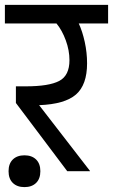

<svg xmlns="http://www.w3.org/2000/svg" viewBox="-30 -700 462 785"><path d="M412 -604H292Q307 -572 316.5 -528.5Q326 -485 326 -441Q326 -353 280.5 -313.5Q235 -274 130 -270L338 -1V0H245L35 -279V-347H75Q170 -347 212 -369Q254 -391 254 -454Q254 -494 239 -535Q224 -576 201 -604H-10V-680H412ZM135 0Q135 31 117.5 48Q100 65 70 65Q40 65 22.5 48Q5 31 5 0Q5 -31 22.5 -48Q40 -65 70 -65Q100 -65 117.5 -48Q135 -31 135 0Z"/></svg>

Font: Rhodium Libre
Style: Regular
Weight: 400
Designer: James Puckett
Foundry: Dunwich Type Founders
Version: Version 1.001; ttfautohint (v1.3)